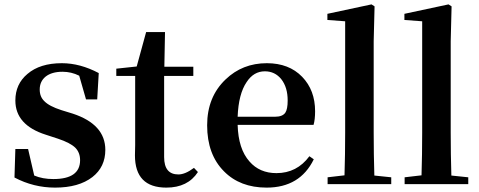

<svg xmlns="http://www.w3.org/2000/svg" viewBox="-20 -839 2183 875"><path d="M312 -321Q460 -272 460 -156Q460 -78 401 -32Q339 16 231 16Q133 16 46 -30L50 -160H108L136 -39Q174 -23 223 -23Q345 -23 345 -109Q345 -143 324 -165Q301 -188 244 -207L189 -225Q50 -269 50 -381Q50 -456 105 -502Q162 -551 262 -551Q345 -551 430 -506L423 -386H372L341 -494Q305 -512 265 -512Q216 -512 188 -490Q161 -468 161 -431Q161 -398 182 -378Q204 -355 260 -337Z M882 -55Q836 16 738 16Q595 16 595 -131Q595 -146 596 -178V-493H510V-526L603 -536L646 -693H732L729 -535H861V-493H728V-123Q728 -44 793 -44Q824 -44 864 -74Z M1234 -307Q1267 -307 1280 -325Q1291 -341 1291 -381Q1291 -441 1262 -478Q1233 -514 1187 -514Q1136 -514 1104 -465Q1067 -411 1063 -307ZM1063 -270Q1066 -160 1117 -103Q1163 -50 1240 -50Q1333 -50 1390 -127L1410 -113Q1347 16 1195 16Q1074 16 1001 -58Q924 -135 924 -268Q924 -397 1008 -477Q1085 -551 1196 -551Q1297 -551 1357 -489Q1416 -428 1416 -332Q1416 -294 1409 -270Z M1763 -31V0H1473V-31L1550 -40Q1553 -135 1553 -235V-742L1472 -748V-776L1673 -819L1687 -810L1683 -651V-235Q1683 -135 1686 -39Z M2114 -31V0H1824V-31L1901 -40Q1904 -135 1904 -235V-742L1823 -748V-776L2024 -819L2038 -810L2034 -651V-235Q2034 -135 2037 -39Z"/></svg>

Font: Source Han Serif SC
Style: Bold
Weight: 700
Designer: Ryoko NISHIZUKA  (kana & ideographs); Frank Grießhammer (Latin, Greek & Cyrillic); Wenlong ZHANG  (bopomofo); Sandoll Co
Foundry: Adobe Systems Incorporated
Version: Version 1.001 October 20, 2017